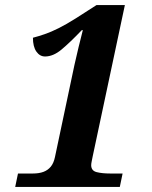

<svg xmlns="http://www.w3.org/2000/svg" viewBox="-20 -738 599 758"><path d="M40 0 51 -53H110Q134 -53 151.5 -59.5Q169 -66 180.5 -80Q192 -94 197 -118L274 -482Q282 -517 290 -551Q298 -585 307 -619H303Q256 -570 223 -542.5Q190 -515 158 -515Q137 -515 123.5 -534.5Q110 -554 110 -589Q133 -595 157.5 -603.5Q182 -612 212 -627Q242 -642 280 -666L361 -718H473L346 -121Q345 -115 342.5 -103.5Q340 -92 340 -86Q340 -64 361.5 -58.5Q383 -53 415 -53H464L453 0Z"/></svg>

Font: Noto Serif Tamil
Style: Italic
Weight: 400
Italic angle: -12°
Designer: Indian Type Foundry, Tom Grace, and the Monotype Design Team
Foundry: Monotype Imaging Inc.
Version: Version 2.003